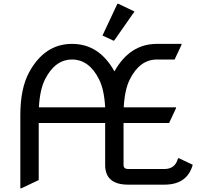

<svg xmlns="http://www.w3.org/2000/svg" viewBox="-20 -980 1067 1019"><path d="M186.5 -410.2H538.1Q533.2 -503.9 505.9 -558.6Q453.1 -664.1 362.3 -664.1Q272 -664.1 218.8 -558.6Q191.4 -503.9 186.5 -410.2ZM87.9 19.5V-368.7Q87.9 -510.7 134.8 -596.7Q216.8 -747.1 362.3 -747.1Q506.3 -747.1 587.4 -601.1Q668.9 -747.1 812.5 -747.1H943.4V-742.2L906.7 -664.1H812.5Q721.7 -664.1 668.9 -558.6Q641.6 -503.9 636.7 -410.2H914.1V-405.3L877.4 -327.1H635.7V-104.5Q635.7 -83 660.2 -83H852.5Q910.2 -83 924.8 -140.1H929.7L1002.9 -105.5Q973.6 0 852.5 0H660.2Q538.1 0 538.1 -104.5V-327.1H185.5V-24.4L92.8 19.5ZM603 -960H607.9L693.8 -918.9L585.9 -764.6H581.1L523.9 -791.5Z"/></svg>

Font: Nova Oval
Style: Book
Weight: 400
Version: Version 2.000